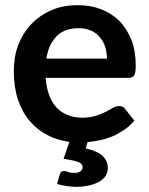

<svg xmlns="http://www.w3.org/2000/svg" viewBox="-20 -541 573 739"><path d="M158.7 -315.4H391.6Q391.6 -337.9 384.8 -360.8Q378.9 -380.4 364.3 -397.9Q351.6 -413.6 330.6 -423.3Q308.1 -432.6 282.2 -432.6Q229 -432.6 198.2 -401.9Q166.5 -370.1 158.7 -315.4ZM473.6 -241.2H155.8Q158.7 -202.1 169.9 -172.9Q180.2 -145 199.2 -125.5Q217.8 -106.4 242.2 -97.7Q267.6 -87.9 296.4 -87.9Q324.2 -87.9 348.6 -95.2Q365.7 -100.6 386.7 -110.4Q392.6 -113.3 402.3 -118.9Q412.1 -124.5 415 -126Q427.2 -132.8 438.5 -132.8Q454.1 -132.8 461.4 -121.6L497.1 -76.7Q477.5 -53.7 458 -41.5Q431.6 -23.9 413.6 -16.6Q387.2 -5.9 365.7 -1.5Q340.8 3.9 316.9 5.9L310.1 30.3Q356.9 41 376 60.1Q395 79.1 395 105Q395 122.1 386.7 135.7Q377.9 148.9 361.3 158.7Q345.7 167.5 322.3 172.9Q298.3 178.2 272.9 178.2Q255.4 178.2 234.9 174.8Q220.7 173.3 199.7 167L210.9 128.4Q213.9 117.2 225.6 117.2Q233.9 117.2 241.2 120.6Q250 124.5 265.1 124.5Q282.2 124.5 290 118.2Q297.9 112.3 297.9 103Q297.9 88.4 279.8 82Q257.3 74.7 224.6 70.3L247.1 4.9Q200.2 -1 161.6 -21.5Q122.1 -42 93.3 -76.7Q64.9 -109.9 48.8 -158.7Q33.2 -205.6 33.2 -267.6Q33.2 -323.2 49.8 -366.7Q67.9 -413.6 99.1 -446.8Q130.4 -480.5 176.3 -501Q220.7 -521 279.3 -521Q329.6 -521 369.1 -505.4Q411.1 -488.8 439.5 -460.4Q467.8 -431.6 485.8 -387.7Q502.4 -345.2 502.4 -288.6Q502.4 -260.7 496.6 -251Q490.7 -241.2 473.6 -241.2Z"/></svg>

Font: Lato-SemiBold
Style: Bold
Weight: 500
Designer: Lukasz Dziedzic with Adam Twardoch and Botio Nikoltchev
Foundry: tyPoland Lukasz Dziedzic
Version: ""